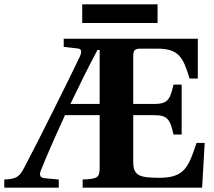

<svg xmlns="http://www.w3.org/2000/svg" viewBox="-97 -872 996 892"><path d="M285 -765H635V-852H285ZM-77 0H176V-38L112 -44C88 -46 84 -59 94 -83C115 -136 150 -217 205 -337H366V-97C366 -46 358 -41 287 -38V0H842L854 -208H816C780 -101 763 -46 645 -46C553 -46 522 -55 522 -119V-337H617C680 -337 693 -320 709 -247H747V-479H709C693 -406 680 -389 617 -389H522V-610C522 -639 529 -646 557 -646H632C735 -646 753 -606 784 -507H822V-692H199V-654L263 -647C283 -645 285 -632 272 -605C226 -509 86 -226 16 -94C-6 -52 -19 -40 -77 -38ZM230 -389C270 -472 314 -562 356 -640H366V-389Z"/></svg>

Font: Heuristica
Style: Bold
Weight: 700
Version: Version 1.0.1